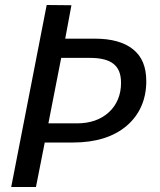

<svg xmlns="http://www.w3.org/2000/svg" viewBox="-20 -749 642 769"><path d="M24.9 0H124L159.2 -178.2H272C363.3 -178.2 435.1 -200.7 487.3 -245.1C539.6 -289.6 565.9 -351.6 565.9 -423.3C565.9 -481.9 548.3 -522.9 513.2 -551.3C477.5 -580.1 426.3 -594.2 358.9 -594.2H241.2L266.1 -728L167 -729ZM173.8 -254.9 225.1 -517.1H340.8C383.3 -517.1 414.6 -509.3 434.6 -493.2C453.6 -478 464.8 -455.1 464.8 -416.5C464.8 -370.6 448.7 -329.6 416.5 -299.8C384.3 -270 341.3 -254.9 288.1 -254.9Z"/></svg>

Font: Hack
Style: Oblique
Weight: 400
Italic angle: -12°
Monospace: yes
Designer: Christopher Simpkins
Foundry: Christopher Simpkins
Version: Version 2.010